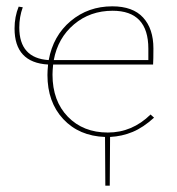

<svg xmlns="http://www.w3.org/2000/svg" viewBox="-20 -430 559 607"><path d="M328 3 327 157H313L312 3Q230 0 180 -53.5Q130 -107 130 -193Q130 -206 132 -226Q26 -232 26 -340Q26 -377 39 -409L52 -407Q41 -377 41 -343Q41 -246 134 -240Q148 -317 203.5 -363.5Q259 -410 335 -410Q400 -410 432.5 -374.5Q465 -339 465 -277Q465 -242 464 -226H148Q146 -206 146 -194Q146 -111 194.5 -61Q243 -11 321 -11Q398 -11 456 -68L467 -58Q433 -27 399.5 -13Q366 1 328 3ZM150 -240H449V-276Q449 -396 336 -396Q265 -396 214 -353Q163 -310 150 -240Z"/></svg>

Font: Ysabeau Thin
Style: Regular
Weight: 200
Designer: Christian Thalmann (Catharsis Fonts)
Version: Version 0.003